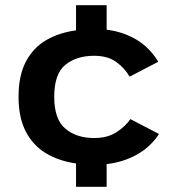

<svg xmlns="http://www.w3.org/2000/svg" viewBox="-20 -720 750 740"><path d="M273 0V-90Q207 -99.5 157.2 -129.2Q107.5 -159 79.5 -212.8Q51.5 -266.5 51.5 -347Q51.5 -428.5 79.5 -482Q107.5 -535.5 157.2 -564.8Q207 -594 273 -603V-700H391V-605.5Q453 -598 504.2 -568.2Q555.5 -538.5 590 -482L479.5 -424.5Q461 -457 428.2 -481Q395.5 -505 342.5 -505Q275 -505 232 -470.2Q189 -435.5 189 -347Q189 -260 232 -224Q275 -188 342.5 -188Q395 -188 429.8 -211Q464.5 -234 482.5 -261L593 -203.5Q559 -152.5 507 -123.8Q455 -95 391 -87.5V0Z"/></svg>

Font: League Mono SemiBold
Style: Regular
Weight: 600
Width: 6
Designer: Tyler Finck
Foundry: The League of Moveable Type / Tyler Finck
Version: Version 2.300;RELEASE